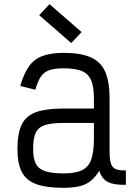

<svg xmlns="http://www.w3.org/2000/svg" viewBox="-20 -885 640 919"><path d="M284 14Q201.5 14 153.2 -3.8Q105 -21.5 84.2 -62.2Q63.5 -103 63.5 -172Q63.5 -247 84.2 -289.2Q105 -331.5 153.2 -348.5Q201.5 -365.5 284 -365.5H429.5V-414Q429.5 -469 416.5 -500.2Q403.5 -531.5 372 -544.8Q340.5 -558 284 -558Q241.5 -558 216 -549.2Q190.5 -540.5 175.5 -518Q160.5 -495.5 149 -455.5L77 -473.5Q93.5 -531.5 117.8 -566.2Q142 -601 182 -616.5Q222 -632 284 -632Q367 -632 415.2 -610.2Q463.5 -588.5 484 -540.5Q504.5 -492.5 504.5 -414V-162Q504.5 -122.5 511 -102.2Q517.5 -82 534.8 -75.2Q552 -68.5 582.5 -69.5V-0.5Q526.5 1 497.2 -13.5Q468 -28 455 -67.5Q437 -37.5 414.2 -19.2Q391.5 -1 360 6.5Q328.5 14 284 14ZM284 -55Q340.5 -55 372 -70Q403.5 -85 416.5 -121.2Q429.5 -157.5 429.5 -221V-296.5H284Q227.5 -296.5 195.8 -286.5Q164 -276.5 151.2 -249.8Q138.5 -223 138.5 -172Q138.5 -127.5 151.2 -102Q164 -76.5 195.8 -65.8Q227.5 -55 284 -55ZM321 -679 167.5 -812.5 217 -865 370.5 -731.5Z"/></svg>

Font: Victor Mono Thin
Style: Regular
Weight: 100
Monospace: yes
Designer: Rune Bjørnerås
Version: Version 1.561;gftools[0.9.30]